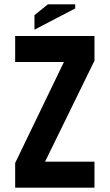

<svg xmlns="http://www.w3.org/2000/svg" viewBox="-20 -866 506 886"><path d="M50 -700H416V-586L188 -120H416V0H50V-114L275 -580H50ZM139 -729V-796L201 -846H327V-827Z"/></svg>

Font: Tschichold
Style: Bold
Weight: 700
Designer: Peter Wiegel
Foundry: Peter Wiegel
Version: Version 1.000; ttfautohint (v1.3)